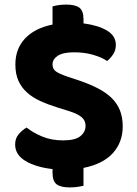

<svg xmlns="http://www.w3.org/2000/svg" viewBox="-20 -723 597 837"><path d="M255 -111Q308 -111 330.5 -129.5Q353 -148 353 -174Q353 -198 335.5 -212.5Q318 -227 283 -238L232 -254Q190 -267 156 -282.5Q122 -298 98 -319.5Q74 -341 60.5 -370.5Q47 -400 47 -442Q47 -510 89 -555Q131 -600 209 -616V-695Q218 -698 234 -700.5Q250 -703 269 -703Q308 -703 326 -689.5Q344 -676 344 -639V-621Q407 -613 446 -590Q485 -567 485 -527Q485 -504 473.5 -486.5Q462 -469 447 -457Q424 -473 386 -484Q348 -495 303 -495Q255 -495 232 -480Q209 -465 209 -442Q209 -422 224 -411.5Q239 -401 271 -390L325 -372Q372 -356 407.5 -337.5Q443 -319 467 -295.5Q491 -272 503 -241.5Q515 -211 515 -172Q515 -103 472 -55.5Q429 -8 344 9V87Q336 89 319.5 91.5Q303 94 284 94Q245 94 227 80.5Q209 67 209 30V14Q137 6 91.5 -21Q46 -48 46 -93Q46 -120 61.5 -138Q77 -156 96 -167Q123 -145 163.5 -128Q204 -111 255 -111Z"/></svg>

Font: Baloo Tammudu 2
Style: Bold
Weight: 700
Designer: Maithili Shingre, Omkar Shende and Ek Type
Foundry: Ek Type
Version: Version 1.640;hotconv 1.0.111;makeotfexe 2.5.65597; ttfautoh